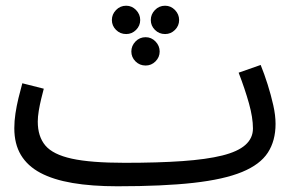

<svg xmlns="http://www.w3.org/2000/svg" viewBox="-20 -630 1033 671"><path d="M390 21 416 -61Q533 -61 617.5 -67Q702 -73 756.5 -86.5Q811 -100 837.5 -123.5Q864 -147 864 -181Q864 -219 850 -269Q836 -319 814 -376L891 -403Q904 -371 915.5 -334.5Q927 -298 935 -262.5Q943 -227 943 -197Q943 -138 916 -96.5Q889 -55 826 -29Q763 -3 656.5 9Q550 21 390 21ZM390 21Q301 21 233.5 9.5Q166 -2 121 -26Q76 -50 53 -88.5Q30 -127 30 -182Q30 -207 34 -233.5Q38 -260 44.5 -287Q51 -314 58 -339L133 -320Q129 -305 124 -284.5Q119 -264 115.5 -243Q112 -222 112 -205Q112 -153 138.5 -121.5Q165 -90 231 -75.5Q297 -61 416 -61L436 -11ZM489 -401Q468 -401 453.5 -415.5Q439 -430 439 -450Q439 -470 453.5 -485Q468 -500 489 -500Q509 -500 523.5 -485Q538 -470 538 -450Q538 -430 523.5 -415.5Q509 -401 489 -401ZM421 -511Q400 -511 385.5 -525.5Q371 -540 371 -560Q371 -580 385.5 -595Q400 -610 421 -610Q441 -610 455.5 -595Q470 -580 470 -560Q470 -540 455.5 -525.5Q441 -511 421 -511ZM557 -511Q536 -511 521.5 -525.5Q507 -540 507 -560Q507 -580 521.5 -595Q536 -610 557 -610Q577 -610 591.5 -595Q606 -580 606 -560Q606 -540 591.5 -525.5Q577 -511 557 -511Z"/></svg>

Font: Farlight84_Sys_V01
Style: Regular
Weight: 400
Designer: Ryoko NISHIZUKA  (kana, bopomofo & ideographs); Paul D. Hunt (Latin, Greek & Cyrillic); Sandoll Communications , Soo-you
Foundry: Adobe
Version: Version 2.004;October 29, 2024;FontCreator 14.0.0.2814 64-bi